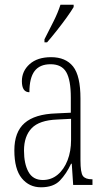

<svg xmlns="http://www.w3.org/2000/svg" viewBox="-20 -786 451 816"><path d="M154 10Q104 10 72.5 -28.5Q41 -67 41 -147Q41 -225 84.5 -263Q128 -301 218 -304L281 -307V-371Q281 -446 261.5 -479.5Q242 -513 195 -513Q149 -513 127 -484Q105 -455 105 -394Q73 -394 73 -441Q73 -484 106 -513.5Q139 -543 197 -543Q259 -543 290.5 -503.5Q322 -464 322 -367V-105Q322 -52 332.5 -38Q343 -24 371 -24H373V0H291L285 -90H282Q262 -47 234.5 -18.5Q207 10 154 10ZM162 -21Q198 -21 225 -43.5Q252 -66 267 -104.5Q282 -143 282 -191V-281L223 -278Q147 -275 114.5 -241Q82 -207 82 -146Q82 -90 101 -55.5Q120 -21 162 -21ZM169 -619Q191 -662 208.5 -697Q226 -732 237 -766H293V-756Q283 -739 264 -712.5Q245 -686 222.5 -657.5Q200 -629 180 -606H169Z"/></svg>

Font: Noto Serif ExtraCondensed ExtraLight
Style: Regular
Weight: 200
Width: 2
Designer: Monotype Design Team
Foundry: Monotype Imaging Inc.
Version: Version 2.015